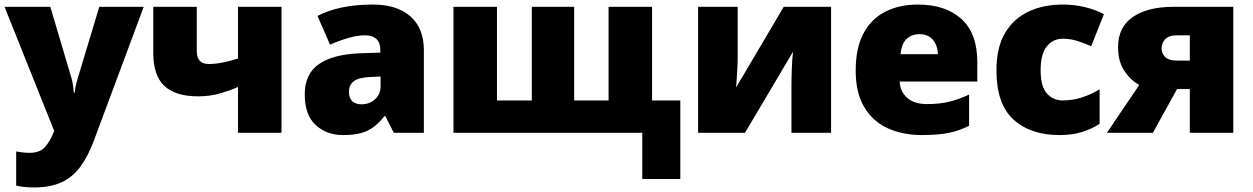

<svg xmlns="http://www.w3.org/2000/svg" viewBox="-21 -583 5501 843"><path d="M-1 -553H200L294 -236Q297 -226 299.5 -209Q302 -192 303 -176H307Q309 -196 312.5 -210.5Q316 -225 319 -235L415 -553H610L391 35Q366 102 332.5 148Q299 194 250 217Q201 240 128 240Q102 240 83 237.5Q64 235 50 232V82Q61 84 76.5 86Q92 88 109 88Q156 88 178.5 60.5Q201 33 215 -3L217 -8Z M843 -359Q843 -302 895 -302Q924 -302 957 -308.5Q990 -315 1024 -326V-553H1215V0H1024V-201Q995 -188 949 -174Q903 -160 849 -160Q749 -160 700.5 -206Q652 -252 652 -349V-553H843Z M1617 -563Q1722 -563 1781 -511Q1840 -459 1840 -363V0H1708L1671 -73H1667Q1644 -44 1619.5 -25.5Q1595 -7 1563 1.5Q1531 10 1485 10Q1413 10 1365 -34Q1317 -78 1317 -169Q1317 -258 1378.5 -301Q1440 -344 1557 -349L1649 -352V-360Q1649 -397 1631 -412.5Q1613 -428 1582 -428Q1549 -428 1509 -416.5Q1469 -405 1428 -387L1373 -513Q1421 -538 1481.5 -550.5Q1542 -563 1617 -563ZM1606 -245Q1554 -243 1532.5 -226.5Q1511 -210 1511 -180Q1511 -152 1526 -138.5Q1541 -125 1566 -125Q1601 -125 1625.5 -147Q1650 -169 1650 -204V-247Z M2842 -553V-142H2966V203H2799V0H1970V-553H2161V-142H2314V-553H2500V-142H2651V-553Z M3218 -338Q3218 -304 3215.5 -266.5Q3213 -229 3211 -199L3420 -553H3628V0H3454V-200Q3454 -239 3455.5 -281.5Q3457 -324 3461 -356L3250 0H3044V-553H3218Z M4009 -563Q4130 -563 4200 -500Q4270 -437 4270 -310V-225H3929Q3931 -182 3961.5 -154Q3992 -126 4050 -126Q4102 -126 4145 -136Q4188 -146 4234 -168V-31Q4194 -10 4146.5 0Q4099 10 4027 10Q3943 10 3877.5 -19.5Q3812 -49 3774 -112Q3736 -175 3736 -273Q3736 -373 3770.5 -437Q3805 -501 3866.5 -532Q3928 -563 4009 -563ZM4016 -433Q3982 -433 3959.5 -412Q3937 -391 3933 -345H4097Q4096 -382 4075.5 -407.5Q4055 -433 4016 -433Z M4630 10Q4504 10 4429 -58Q4354 -126 4354 -274Q4354 -375 4392 -438.5Q4430 -502 4495.5 -532.5Q4561 -563 4645 -563Q4696 -563 4741.5 -552Q4787 -541 4826 -521L4770 -380Q4736 -395 4706.5 -404Q4677 -413 4645 -413Q4602 -413 4575 -379Q4548 -345 4548 -275Q4548 -203 4575.5 -172.5Q4603 -142 4646 -142Q4687 -142 4728.5 -155Q4770 -168 4807 -191V-39Q4773 -17 4730 -3.5Q4687 10 4630 10Z M5041 0H4839L4981 -210Q4943 -231 4915.5 -272Q4888 -313 4888 -376Q4888 -464 4953 -508.5Q5018 -553 5130 -553H5394V0H5203V-192H5147ZM5079 -370Q5079 -350 5094 -333.5Q5109 -317 5149 -317H5203V-428H5148Q5111 -428 5095 -411Q5079 -394 5079 -370Z"/></svg>

Font: Noto Sans Black
Style: Regular
Weight: 900
Designer: Monotype Design Team
Foundry: Monotype Imaging Inc.
Version: Version 2.007